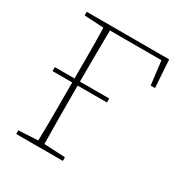

<svg xmlns="http://www.w3.org/2000/svg" viewBox="-159 -798 877 920"><g transform="rotate(30 279.5 -338.0)"><path d="M58 -656V-676H514L524 -523H500L484 -654H199Q198 -583 197.5 -512Q197 -441 197 -370H359V-348H197V-310Q197 -239 197.5 -168Q198 -97 199 -26L316 -20V0H58V-20L165 -26Q167 -97 167 -168Q167 -239 167 -310V-348H58V-370H167Q167 -445 167 -514Q167 -583 165 -650Z"/></g></svg>

Font: Source Serif 4 ExtraLight
Style: Regular
Weight: 200
Designer: Frank Grießhammer
Foundry: Adobe
Version: Version 4.005;hotconv 1.1.0;makeotfexe 2.6.0